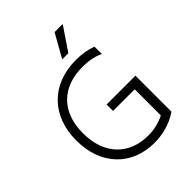

<svg xmlns="http://www.w3.org/2000/svg" viewBox="-267 -1105 1255 1255"><g transform="rotate(-45 360.5 -477.0)"><path d="M539.8 -964.1H464.8L373.9 -802.9H430.8ZM370.4 -389.2V-329.5H570.7V-88.1C517 -60.4 464.8 -52.6 420.1 -52.6C242.2 -52.6 128.2 -171.2 128.2 -365.4C128.2 -561.1 244 -674.7 433.6 -674.7C479 -674.7 533.7 -668 582 -644.5V-712.4C541.5 -728 492.5 -737.2 435.7 -737.2C206.3 -737.2 63.9 -588.1 63.9 -361.9C63.9 -135.3 207 9.9 413.7 9.9C480.8 9.9 562.1 -4.6 637.1 -56.1V-389.2Z"/></g></svg>

Font: TID UI Light
Style: Regular
Weight: 300
Designer: The TID Project Authors
Foundry: Bakken & Bæck
Version: Version 1.001;hotconv 1.0.109;makeotfexe 2.5.65596